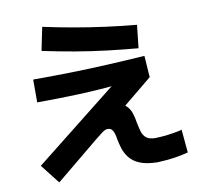

<svg xmlns="http://www.w3.org/2000/svg" viewBox="-87 -896 1055 1004"><g transform="rotate(-10 440.0 -394.5)"><path d="M147.8 13.3 67.8 -88.9 563.3 -481.1 564.4 -440Q443.3 -427.8 332.8 -423.3Q222.2 -418.9 106.7 -418.9V-540Q210 -540 307.8 -542.2Q405.6 -544.4 503.3 -549.4Q601.1 -554.4 701.1 -561.1L708.9 -446.7L477.8 -256.7L413.3 -258.9Q415.6 -297.8 436.7 -317.8Q457.8 -337.8 496.7 -337.8Q538.9 -337.8 559.4 -320.6Q580 -303.3 588.9 -277.2Q597.8 -251.1 601.1 -225.6Q606.7 -197.8 612.8 -176.1Q618.9 -154.4 635 -141.1Q651.1 -127.8 684.4 -127.8Q697.8 -127.8 722.8 -130Q747.8 -132.2 776.1 -136.7Q804.4 -141.1 825.6 -146.7L836.7 -24.4Q807.8 -16.7 777.8 -11.7Q747.8 -6.7 721.1 -4.4Q694.4 -2.2 672.2 -1.1Q614.4 -2.2 579.4 -16.7Q544.4 -31.1 525.6 -55Q506.7 -78.9 498.3 -105.6Q490 -132.2 485.6 -155.6Q483.3 -174.4 478.3 -188.9Q473.3 -203.3 466.1 -210.6Q458.9 -217.8 444.4 -217.8Q440 -217.8 432.8 -215.6Q425.6 -213.3 413.9 -204.4Q402.2 -195.6 380 -177.8ZM677.8 -605.6Q602.2 -612.2 517.2 -622.2Q432.2 -632.2 345.6 -647.2Q258.9 -662.2 175.6 -680L201.1 -803.3Q277.8 -786.7 362.8 -771.7Q447.8 -756.7 532.2 -745.6Q616.7 -734.4 691.1 -727.8Z"/></g></svg>

Font: Paperlogy 7 Bold
Style: Regular
Weight: 700
Designer: redesigned by Lee Juim, glyphs from Gmarket Sans & Montserrat
Foundry: PT&
Version: Version 1.001